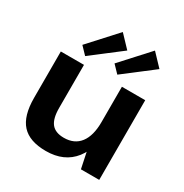

<svg xmlns="http://www.w3.org/2000/svg" viewBox="-188 -969 1081 1127"><g transform="rotate(30 352.5 -405.5)"><path d="M220 -248Q220 -176 246.5 -143Q273 -110 331 -110Q402 -110 439.5 -159Q477 -208 477 -301L533 -382V-313Q533 -157 467.5 -73.5Q402 10 278 10Q167 10 115 -47Q63 -104 63 -226V-540H220ZM635 0H511L477 -162V-540H635ZM398 -740 200 -588 153 -637 321 -821ZM616 -740 418 -588 371 -637 539 -821Z"/></g></svg>

Font: Pathway Extreme
Style: Bold
Weight: 700
Designer: Eduardo Rodriguez Tunni
Foundry: Eduardo Rodriguez Tunni
Version: Version 1.001;gftools[0.9.26]